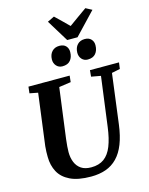

<svg xmlns="http://www.w3.org/2000/svg" viewBox="-167 -1291 1088 1402"><g transform="rotate(-15 377.0 -589.5)"><path d="M685 -682 636.5 -306Q625.5 -221 601.8 -160.8Q578 -100.5 541.2 -62.8Q504.5 -25 455 -7.5Q405.5 10 344 10Q245 10 185.8 -18.8Q126.5 -47.5 100 -97.2Q73.5 -147 73 -210Q73 -229 73.2 -249.2Q73.5 -269.5 76 -291L127 -682L64.5 -694L70 -743H381.5L376.5 -695L286.5 -682L236.5 -303Q233 -274.5 231 -249Q229 -223.5 229 -205Q229 -162.5 243 -128.2Q257 -94 286 -74.5Q315 -55 361.5 -55Q420.5 -55 458.8 -83Q497 -111 519.2 -167.2Q541.5 -223.5 552.5 -307.5L602 -682L530.5 -695L535 -743H754.5L748 -695ZM349 -822Q321.5 -822 303.8 -841.5Q286 -861 286.5 -890.5Q287.5 -928 308.5 -950.2Q329.5 -972.5 364.5 -972.5Q397.5 -972.5 414.2 -953.8Q431 -935 430 -907.5Q429.5 -869.5 409.5 -845.8Q389.5 -822 349 -822ZM540.5 -822Q513 -822 495.5 -841.5Q478 -861 478.5 -890.5Q479.5 -928 500.2 -950.2Q521 -972.5 556 -972.5Q588 -972.5 605 -953.8Q622 -935 621 -907.5Q620.5 -869.5 600.5 -845.8Q580.5 -822 540.5 -822ZM431.5 -998.5 330 -1164 382 -1189Q407.5 -1164.5 432.8 -1140Q458 -1115.5 482.5 -1091Q516.5 -1116 550.8 -1140.2Q585 -1164.5 619.5 -1189L666.5 -1164L509.5 -998.5Z"/></g></svg>

Font: Merriweather 28pt ExtraBold
Style: Italic
Weight: 800
Italic angle: -7.8°
Version: Version 2.101